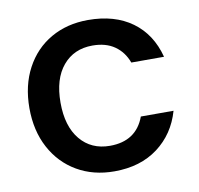

<svg xmlns="http://www.w3.org/2000/svg" viewBox="-68 -631 736 711"><g transform="rotate(-10 300.0 -275.5)"><path d="M37 -276Q37 -361 71.5 -425.5Q106 -490 167 -525Q228 -560 307 -560Q407 -560 472.5 -512.5Q538 -465 561 -377H438Q423 -418 390 -441Q357 -464 307 -464Q237 -464 195.5 -414.5Q154 -365 154 -276Q154 -187 195.5 -137Q237 -87 307 -87Q406 -87 438 -174H561Q537 -90 471 -40.5Q405 9 307 9Q228 9 167 -26.5Q106 -62 71.5 -126.5Q37 -191 37 -276Z"/></g></svg>

Font: Fz Poppins Med
Style: Regular
Weight: 500
Designer: Ninad Kale (Devanagari), Jonny Pinhorn (Latin)
Foundry: Indian Type Foundry
Version: Vit hóa bi Vntype.Com & FontZin.Com